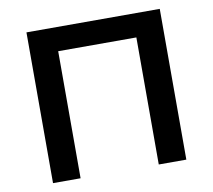

<svg xmlns="http://www.w3.org/2000/svg" viewBox="-78 -789 972 878"><g transform="rotate(-10 408.5 -350.0)"><path d="M718 -700V0H590V-590H227V0H99V-700Z"/></g></svg>

Font: Montserrat Alternates SemiBold
Style: Regular
Weight: 600
Designer: Julieta Ulanovsky
Foundry: Julieta Ulanovsky
Version: Version 7.200